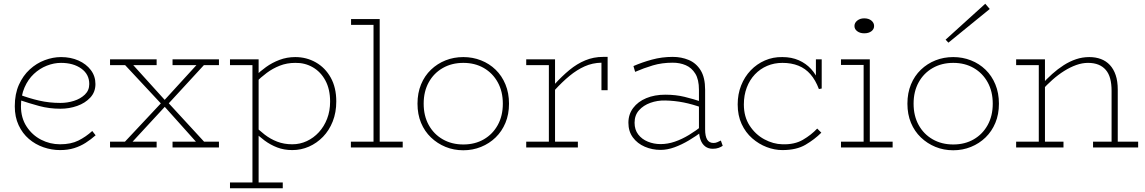

<svg xmlns="http://www.w3.org/2000/svg" viewBox="-20 -788 6120 1026"><path d="M301 14Q256 14 212.5 -1Q169 -16 134.5 -45.5Q100 -75 79.5 -119Q59 -163 59 -220Q59 -286 81 -335Q103 -384 139 -417Q175 -450 219 -466.5Q263 -483 306 -483Q358 -483 399.5 -464.5Q441 -446 465.5 -413.5Q490 -381 490 -339Q490 -296 462.5 -266.5Q435 -237 392.5 -222Q350 -207 303 -207Q243 -207 189.5 -221.5Q136 -236 86 -253L85 -282Q135 -263 189 -250.5Q243 -238 303 -238Q340 -238 375 -249Q410 -260 433.5 -282.5Q457 -305 457 -339Q457 -391 414.5 -421.5Q372 -452 306 -452Q268 -452 230 -437Q192 -422 161 -393Q130 -364 111 -320.5Q92 -277 92 -220Q92 -158 122 -112Q152 -66 199.5 -41.5Q247 -17 301 -17Q359 -17 399 -37Q439 -57 473 -88L491 -65Q466 -43 438 -25Q410 -7 376.5 3.5Q343 14 301 14Z M630 -12 853 -250H856L1048 -460H1088L869 -222H865L671 -12ZM568 0V-31H663H679H817V0ZM902 0V-31H1044H1056H1150V0ZM568 -440V-471H817V-440H676H662ZM1044 -12 856 -222H852L630 -460H674L864 -250H869L1088 -12ZM902 -440V-471H1150V-440H1056H1041Z M1542 14Q1498 14 1461.5 0Q1425 -14 1394 -37Q1363 -60 1336 -87V-121Q1363 -93 1394 -69Q1425 -45 1461.5 -31Q1498 -17 1542 -17Q1583 -17 1619.5 -34Q1656 -51 1684 -81.5Q1712 -112 1728 -153.5Q1744 -195 1744 -245Q1744 -311 1719 -357.5Q1694 -404 1651.5 -428.5Q1609 -453 1558 -452Q1513 -452 1475 -437Q1437 -422 1405.5 -398.5Q1374 -375 1346 -347V-383Q1370 -407 1402 -430Q1434 -453 1473.5 -468Q1513 -483 1558 -483Q1618 -483 1668 -454.5Q1718 -426 1747.5 -373Q1777 -320 1777 -246Q1777 -187 1758 -139Q1739 -91 1706 -57Q1673 -23 1631 -4.5Q1589 14 1542 14ZM1209 218V187H1491V218ZM1329 217V-471H1362V217ZM1209 -440V-471H1362V-440Z M1976 0V-686H2009V0ZM1855 0V-31H2132V0ZM1856 -655V-686H2009V-655Z M2456 15Q2405 15 2361 -3Q2317 -21 2283 -53.5Q2249 -86 2230 -131.5Q2211 -177 2211 -234Q2211 -291 2230 -337Q2249 -383 2283 -415.5Q2317 -448 2361 -465.5Q2405 -483 2456 -483Q2506 -483 2550.5 -465.5Q2595 -448 2628.5 -415.5Q2662 -383 2681 -337Q2700 -291 2700 -234Q2700 -177 2681 -131.5Q2662 -86 2628.5 -53.5Q2595 -21 2550.5 -3Q2506 15 2456 15ZM2456 -16Q2518 -16 2565.5 -43.5Q2613 -71 2640 -120Q2667 -169 2667 -234Q2667 -299 2640 -348Q2613 -397 2565.5 -424.5Q2518 -452 2456 -452Q2394 -452 2346 -424.5Q2298 -397 2271 -348Q2244 -299 2244 -234Q2244 -169 2271 -120Q2298 -71 2346 -43.5Q2394 -16 2456 -16Z M2943 -305V-337Q2983 -381 3023 -414Q3063 -447 3107.5 -465.5Q3152 -484 3203 -484H3227V-306H3194V-453Q3146 -452 3104.5 -433.5Q3063 -415 3023.5 -382.5Q2984 -350 2943 -305ZM2792 0V-31H3068V0ZM2913 0V-471H2946V0ZM2792 -440V-471H2946V-440Z M3789 7Q3765 7 3748.5 -5.5Q3732 -18 3723.5 -41Q3715 -64 3715 -97V-308Q3715 -363 3695.5 -394.5Q3676 -426 3644.5 -439.5Q3613 -453 3575 -453Q3517 -453 3468.5 -438.5Q3420 -424 3374 -404L3365 -435Q3411 -455 3464 -469.5Q3517 -484 3575 -484Q3621 -484 3660.5 -467.5Q3700 -451 3724 -412.5Q3748 -374 3748 -308V-97Q3748 -60 3759 -42Q3770 -24 3793 -24Q3804 -24 3814 -28.5Q3824 -33 3832 -37L3842 -9Q3834 -3 3820.5 2Q3807 7 3789 7ZM3510 13Q3465 13 3425.5 -4Q3386 -21 3362 -53.5Q3338 -86 3338 -132Q3338 -177 3363.5 -211Q3389 -245 3433.5 -263.5Q3478 -282 3535 -282Q3591 -282 3638 -270.5Q3685 -259 3736 -242V-211Q3681 -231 3633 -240.5Q3585 -250 3535 -251Q3493 -252 3455.5 -238.5Q3418 -225 3394.5 -198.5Q3371 -172 3371 -132Q3371 -95 3390.5 -69.5Q3410 -44 3442 -31Q3474 -18 3510 -18Q3548 -18 3586 -31Q3624 -44 3662 -67Q3700 -90 3736 -119V-88Q3700 -61 3661.5 -38Q3623 -15 3584.5 -1Q3546 13 3510 13Z M4161 14Q4119 14 4077 -2Q4035 -18 3999.5 -49Q3964 -80 3943 -125.5Q3922 -171 3922 -230Q3922 -285 3940.5 -331.5Q3959 -378 3991.5 -412Q4024 -446 4067.5 -465Q4111 -484 4161 -483Q4210 -483 4248.5 -466Q4287 -449 4314.5 -419Q4342 -389 4357 -349L4340 -358V-471H4371V-315L4356 -312Q4338 -360 4311 -391Q4284 -422 4246.5 -437Q4209 -452 4161 -452Q4117 -452 4079.5 -436Q4042 -420 4014 -390.5Q3986 -361 3970.5 -320Q3955 -279 3955 -230Q3955 -164 3986 -116.5Q4017 -69 4064.5 -43.5Q4112 -18 4161 -17Q4226 -15 4270.5 -41Q4315 -67 4347 -101L4369 -79Q4333 -43 4284.5 -14.5Q4236 14 4161 14Z M4595 0V-471H4628V0ZM4474 0V-31H4750V0ZM4474 -441V-471H4628V-441ZM4598 -610Q4576 -610 4561 -621Q4546 -632 4546 -649Q4546 -666 4561 -678Q4576 -690 4598 -690Q4622 -690 4636.5 -678Q4651 -666 4651 -649Q4651 -632 4636.5 -621Q4622 -610 4598 -610Z M5074 15Q5023 15 4979 -3Q4935 -21 4901 -53.5Q4867 -86 4848 -131.5Q4829 -177 4829 -234Q4829 -291 4848 -337Q4867 -383 4901 -415.5Q4935 -448 4979 -465.5Q5023 -483 5074 -483Q5124 -483 5168.5 -465.5Q5213 -448 5246.5 -415.5Q5280 -383 5299 -337Q5318 -291 5318 -234Q5318 -177 5299 -131.5Q5280 -86 5246.5 -53.5Q5213 -21 5168.5 -3Q5124 15 5074 15ZM5074 -16Q5136 -16 5183.5 -43.5Q5231 -71 5258 -120Q5285 -169 5285 -234Q5285 -299 5258 -348Q5231 -397 5183.5 -424.5Q5136 -452 5074 -452Q5012 -452 4964 -424.5Q4916 -397 4889 -348Q4862 -299 4862 -234Q4862 -169 4889 -120Q4916 -71 4964 -43.5Q5012 -16 5074 -16ZM5048 -560 5033 -576 5245 -768 5269 -740Z M5920 0V-303Q5920 -340 5912.5 -368Q5905 -396 5889 -414.5Q5873 -433 5849.5 -442.5Q5826 -452 5794 -452Q5763 -452 5731 -440.5Q5699 -429 5667 -409Q5635 -389 5604.5 -362Q5574 -335 5546 -304V-336Q5573 -366 5602.5 -392.5Q5632 -419 5664 -439.5Q5696 -460 5730 -471.5Q5764 -483 5801 -483Q5835 -483 5863 -472.5Q5891 -462 5911 -440.5Q5931 -419 5942 -386.5Q5953 -354 5953 -309V0ZM5410 0V-31H5663V0ZM5531 0V-471H5564V0ZM5410 -440V-471H5564V-440ZM5821 0V-31H6062V0Z"/></svg>

Font: BioRhyme ExtraLight
Style: Regular
Weight: 250
Designer: Aoife Mooney
Foundry: Aoife Mooney Type
Version: Version 1.600;gftools[0.9.33]